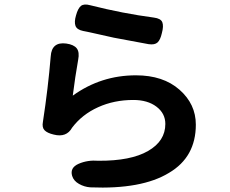

<svg xmlns="http://www.w3.org/2000/svg" viewBox="-20 -803 1040 867"><path d="M494.1 -632.8Q471.7 -637.7 424.3 -648.4Q377 -659.2 355.5 -663.1Q327.1 -668.9 320.8 -686.5Q314.5 -704.1 323.2 -733.4Q332 -765.6 345.7 -776.4Q359.4 -787.1 387.7 -779.3Q534.2 -742.2 674.8 -723.6Q706.1 -719.7 712.9 -702.6Q719.7 -685.5 710.9 -653.3Q704.1 -623 691.4 -611.3Q678.7 -599.6 651.4 -603.5Q590.8 -614.3 494.1 -632.8ZM743.2 -22.5Q620.1 52.7 387.7 43Q360.4 41 336.4 27.3Q312.5 13.7 305.7 -8.8Q294.9 -45.9 335.4 -63.5Q376 -81.1 424.8 -77.1Q570.3 -76.2 648.4 -121.1Q726.6 -166 726.6 -243.2Q726.6 -291 686.5 -321.3Q646.5 -351.6 582 -351.6Q495.1 -351.6 422.9 -318.8Q350.6 -286.1 305.7 -226.6Q280.3 -180.7 222.7 -195.3Q193.4 -202.1 181.2 -214.8Q168.9 -227.5 173.8 -252.9Q197.3 -406.2 209 -547.9Q212.9 -615.2 279.3 -606.4Q313.5 -601.6 326.7 -584.5Q339.8 -567.4 333 -533.2Q319.3 -456.1 308.6 -371.1Q435.5 -462.9 593.8 -462.9Q716.8 -462.9 790.5 -397.9Q864.3 -333 864.3 -240.2Q864.3 -93.8 743.2 -22.5Z"/></svg>

Font: GenSenMaruGothic TW TTF Bold
Style: Regular
Weight: 700
Version: Version 1.301